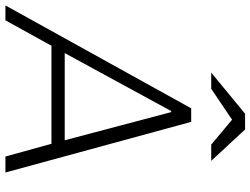

<svg xmlns="http://www.w3.org/2000/svg" viewBox="-147 -797 925 709"><g transform="rotate(90 315.5 -442.5)"><path d="M598 0H539L492 -170H130L36 0H-19L361 -686H411ZM371 -612 157 -219H479L375 -612ZM403 -837 289 -760H229L381 -885H439L555 -760H495Z"/></g></svg>

Font: Chivo Thin Italic
Style: Regular
Weight: 100
Italic angle: -8.05°
Designer: Hector Gatti
Foundry: Omnibus-Type
Version: Version 1.007